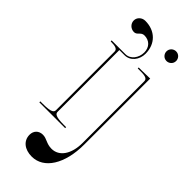

<svg xmlns="http://www.w3.org/2000/svg" viewBox="-306 -770 1052 1052"><g transform="rotate(45 220.0 -244.0)"><path d="M320 -690C320 -671.5 334.5 -652.5 357.5 -652.5C376 -652.5 395 -667 395 -690C395 -708.5 380.5 -727.5 357.5 -727.5C339 -727.5 320 -713 320 -690ZM275 -520V-512.5H297.5C336 -512.5 350 -506 350 -487.5V-10C350 76 311 133 252 133C211.5 133 195.5 111.5 164.5 111.5C133.5 111.5 112.5 132.5 112.5 163.5C112.5 209.5 149.5 240 205.5 240C299.5 240 362.5 140 362.5 -10V-521.5L297.5 -520ZM171.5 -520H65L65.5 -512.5C104 -512.5 120 -506 120 -487.5V-35C120 -20.5 113.5 -7.5 45 -7.5H25V0H225V-7.5H207.5C139 -7.5 132.5 -20.5 132.5 -35V-512.5H172.5C218 -512.5 248.5 -554 248.5 -599.5C248.5 -675.5 197 -726.5 120 -726.5C94.5 -726.5 73.5 -707 73.5 -683C73.5 -658.5 94 -638.5 119.5 -638.5C143.5 -638.5 146 -666.5 173 -666.5C212.5 -666.5 238.5 -639.5 238.5 -599.5C238.5 -558.5 211.5 -520 171.5 -520Z"/></g></svg>

Font: ZnikomitNo24
Style: Regular
Weight: 500
Designer: gluk
Foundry: gluk
Version: Version 0.55